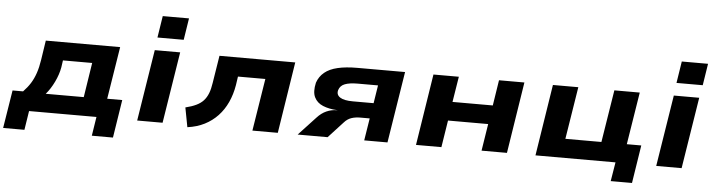

<svg xmlns="http://www.w3.org/2000/svg" viewBox="-64 -980 5012 1348"><g transform="rotate(5 2442.5 -306.0)"><path d="M-13 134 30 -134H104Q134 -165 154.5 -197.5Q175 -230 189 -271Q203 -312 211 -365L232 -503H756L697 -134H803L761 134H612L633 0H158L137 134ZM264 -131H532L570 -375H364L357 -326Q348 -275 322.5 -222Q297 -169 264 -131Z M1011 -593 1035 -746H1220L1196 -593ZM920 0 1000 -503H1179L1099 0Z M1275 16 1249 -121Q1294 -132 1325 -147Q1356 -162 1375.5 -183.5Q1395 -205 1407 -236Q1419 -267 1425 -309L1456 -503H1990L1911 0H1732L1791 -369H1598L1589 -308Q1578 -242 1552.5 -186.5Q1527 -131 1487.5 -89Q1448 -47 1395 -20Q1342 7 1275 16Z M2051 0 2172 -130Q2202 -163 2237 -178.5Q2272 -194 2309 -194H2317L2310 -195Q2254 -198 2211.5 -215.5Q2169 -233 2150.5 -271Q2132 -309 2147 -374Q2162 -418 2197 -447Q2232 -476 2289.5 -489.5Q2347 -503 2428 -503H2764L2684 0H2520L2545 -157H2478Q2444 -157 2416 -147.5Q2388 -138 2366 -113L2262 0ZM2417 -266H2563L2583 -393H2440Q2383 -393 2350 -380.5Q2317 -368 2307 -336Q2298 -303 2326 -284.5Q2354 -266 2417 -266Z M2885 0 2964 -503H3143L3114 -323H3398L3426 -503H3605L3526 0H3347L3377 -190H3094L3064 0Z M4269 134 4291 0H3727L3806 -503H3985L3926 -134H4180L4239 -503H4418L4359 -134H4461L4419 134Z M4669 -593 4693 -746H4878L4854 -593ZM4578 0 4658 -503H4837L4757 0Z"/></g></svg>

Font: Nunito Sans 7pt Expanded ExtraBold
Style: Italic
Weight: 800
Width: 7
Italic angle: -9°
Designer: Vernon Adams
Foundry: Vernon Adams
Version: Version 3.101;gftools[0.9.27]